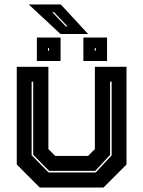

<svg xmlns="http://www.w3.org/2000/svg" viewBox="-20 -839 641 859"><path d="M158 0 55 -103V-540H196.5V-172L227 -141.5H374L404.5 -172V-540H546V-103L443 0ZM197 -67.5H408.5L479.5 -144V-473.5H472.5V-146L406 -74.5H199.5L128.5 -146.5V-473.5H121.5V-144.5ZM353 -566V-671H459V-566ZM145 -566V-671H251V-566ZM195 -612H199.5V-624H195ZM404 -612H408.5V-624H404ZM374 -687H250.5L108.5 -819H252ZM282 -721 222 -784H214L274.5 -721Z"/></svg>

Font: Tourney Thin ExtraBold
Style: Regular
Weight: 800
Version: Version 1.015